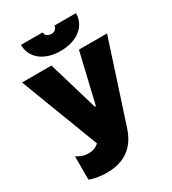

<svg xmlns="http://www.w3.org/2000/svg" viewBox="-219 -836 1040 1160"><g transform="rotate(-30 301.0 -255.5)"><path d="M115 -720C115 -630 190 -568 305 -568C421 -568 499 -630 499 -720H348C348 -700 331 -685 308 -685C285 -685 266 -699 266 -720ZM182 209C346 209 398 99 418 39L600 -520H404L322 -173H315L212 -520H7L215 25C191 48 163 52 142 52C108 52 83 41 61 26V189C95 203 144 209 182 209Z"/></g></svg>

Font: Fixel Display Black
Style: Regular
Weight: 900
Designer: AlfaBravo + MacPaw
Foundry: Kyrylo Tkachov, Marchela Mozhyna, Serhii Makarenko, Maria Weinstein, Zakhar Kryvoshyya
Version: Version 1.211